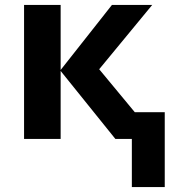

<svg xmlns="http://www.w3.org/2000/svg" viewBox="-20 -566 705 782"><path d="M517 196V0H450L227 -277V0H78V-546H227V-281L436 -546H600L384 -284L529 -109H651V196Z"/></svg>

Font: Noto Sans IKEA
Style: Bold
Weight: 600
Designer: Monotype Design Team
Foundry: Monotype Imaging Inc.
Version: Version 2.001